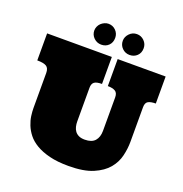

<svg xmlns="http://www.w3.org/2000/svg" viewBox="-159 -1049 1154 1210"><g transform="rotate(20 417.5 -444.5)"><path d="M454.1 -719.2V-538.1Q417 -538.1 402.6 -526.6Q388.2 -515.1 388.2 -488.8V-263.2Q388.2 -245.1 392.1 -228.5Q396 -211.9 405.5 -199Q415 -186 430.9 -178.5Q446.8 -170.9 471.2 -170.9Q518.1 -170.9 539.6 -195.6Q561 -220.2 561 -262.2V-486.8Q561 -517.1 543 -527.6Q524.9 -538.1 493.2 -538.1V-719.2H814.9V-538.1Q782.2 -538.1 764.6 -528.6Q747.1 -519 747.1 -488.8V-255.9Q747.1 -210.9 735.6 -162.4Q724.1 -113.8 690.7 -73.5Q657.2 -33.2 595.2 -6.6Q533.2 20 431.2 20Q356.9 20 303.5 6.6Q250 -6.8 212.9 -28.8Q175.8 -50.8 153.8 -78.9Q131.8 -106.9 119.9 -137Q107.9 -167 104 -195.6Q100.1 -224.1 100.1 -248V-482.9Q100.1 -515.1 81.5 -526.6Q63 -538.1 20 -538.1V-719.2ZM293 -838.9Q293 -852.1 298.6 -865Q304.2 -877.9 314.2 -887.5Q324.2 -897 337.2 -902.8Q350.1 -908.7 363.8 -908.7Q393.1 -908.7 413.1 -888.2Q433.1 -867.7 433.1 -838.9Q433.1 -807.6 413.6 -788.3Q394 -769 363.8 -769Q335 -769 314 -789.3Q293 -809.6 293 -838.9ZM483.9 -838.9Q483.9 -865.7 504.4 -887.2Q524.9 -908.7 554.2 -908.7Q583 -908.7 603.5 -888.2Q624 -867.7 624 -838.9Q624 -807.6 604 -788.3Q584 -769 554.2 -769Q524.9 -769 504.4 -789.3Q483.9 -809.6 483.9 -838.9Z"/></g></svg>

Font: Ultra
Style: Regular
Weight: 400
Designer: Astigmatic (AOETI)
Foundry: Astigmatic (AOETI)
Version: Version 1.000